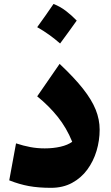

<svg xmlns="http://www.w3.org/2000/svg" viewBox="-20 -922 550 953"><path d="M474.6 -278.3Q474.6 -224.6 459.2 -173.1Q443.8 -121.6 413.3 -80.1Q382.8 -38.6 337.6 -14.2Q292.5 10.3 233.4 10.3Q170.9 10.3 123 1.5Q75.2 -7.3 25.9 -26.9L59.6 -210.4Q96.7 -198.2 130.9 -191.9Q165 -185.5 202.1 -185.5Q244.1 -185.5 280.3 -193.8Q316.4 -202.1 338.4 -218.3Q310.5 -287.1 266.8 -341.8Q223.1 -396.5 164.6 -443.8L275.9 -605Q348.6 -536.6 392.1 -481.4Q435.5 -426.3 455.1 -377.4Q474.6 -328.6 474.6 -278.3ZM245.6 -902.3Q277.8 -890.1 306.6 -868.2Q335.4 -846.2 360.8 -819.8Q340.8 -792 320.3 -763.4Q299.8 -734.9 278.3 -706.1Q253.4 -728 225.1 -748.5Q196.8 -769 164.6 -787.1Q186 -816.4 206.1 -845.2Q226.1 -874 245.6 -902.3Z"/></svg>

Font: Pinar DS1 ExtraBold
Style: Regular
Weight: 800
Designer: Amin Abedi
Version: Version 3.000